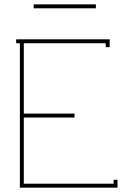

<svg xmlns="http://www.w3.org/2000/svg" viewBox="-20 -859 593 879"><path d="M419 -821V-839H134V-821ZM464 -661V-643H482V-679H54V-661H71V0H518V-36H500V-18H89V-321H321V-339H89V-661Z"/></svg>

Font: Rawengulk
Style: Light
Weight: 300
Version: Version 0.9